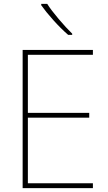

<svg xmlns="http://www.w3.org/2000/svg" viewBox="-20 -972 558 992"><path d="M460 0H97V-714H460V-689H124V-389H441V-364H124V-25H460ZM224 -952H193V-945Q217 -911 255.5 -868Q294 -825 332 -792H353V-798Q322 -828 283 -874Q244 -920 224 -952Z"/></svg>

Font: Noto Sans Display Thin
Style: Regular
Weight: 250
Designer: Monotype Design Team
Foundry: Monotype Imaging Inc.
Version: Version 1.900